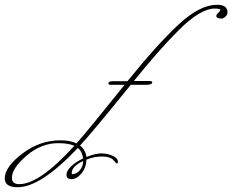

<svg xmlns="http://www.w3.org/2000/svg" viewBox="-415 -501 975 806"><path d="M-111 230Q-92 229 -79 212.5Q-66 196 -66 177V175Q-114 197 -114 226Q-114 230 -111 230ZM-334 272Q-249 272 -103 111Q-128 100 -171 100Q-242 100 -303.5 152.5Q-365 205 -365 246Q-365 272 -334 272ZM540 -449Q540 -433 519 -423Q493 -423 493 -434Q493 -440 501.5 -447.5Q510 -455 510 -460Q510 -465 483.5 -465Q457 -465 418 -442Q379 -419 331 -370Q251 -290 147 -161H212Q224 -161 224 -155Q224 -147 206 -145H134Q-26 53 -79 110Q-56 128 -52 158Q-15 143 10.5 143Q36 143 58 153Q80 163 80 178Q80 184 77 185H75Q73 185 69.5 180.5Q66 176 60 170Q46 156 13 156Q-20 156 -52 169Q-53 203 -73 227Q-93 251 -114.5 251Q-136 251 -136 233.5Q-136 216 -116 197Q-96 178 -66 164Q-70 135 -88 120Q-244 285 -341 285Q-395 285 -395 248Q-395 200 -321.5 144Q-248 88 -161 88Q-120 88 -94 101Q-49 51 108 -145H49Q40 -145 40 -151Q40 -160 57 -160H120Q246 -316 335 -398.5Q424 -481 496 -481Q540 -481 540 -449Z"/></svg>

Font: Miss Fajardose
Style: Regular
Weight: 400
Version: Version 1.000